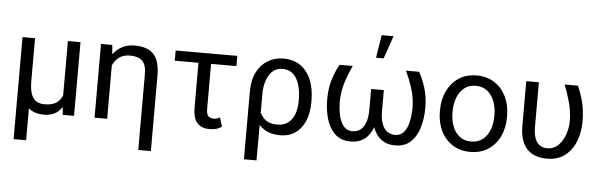

<svg xmlns="http://www.w3.org/2000/svg" viewBox="-56 -967 4274 1371"><g transform="rotate(5 2081.0 -281.5)"><path d="M400.9 -528.3H491.2V0H409.7L400.9 -122.1ZM417 -245.6 450.7 -246.6Q450.7 -172.9 432.9 -114.7Q415 -56.6 376.7 -23.2Q338.4 10.3 277.3 10.3Q221.2 10.3 184.1 -11.7Q147 -33.7 127 -83.5L108.9 -224.6H165.5Q165.5 -157.2 180.2 -122.8Q194.8 -88.4 219.2 -76.2Q243.7 -64 273.4 -64Q331.1 -64 362.3 -87.4Q393.6 -110.8 405.3 -151.6Q417 -192.4 417 -245.6ZM75.7 -528.3H165.5V203.1H75.7Z M728.5 -415.5V0H638.2V-528.3H719.2ZM710 -281.2 671.9 -280.3Q671.9 -355 696.8 -413.3Q721.7 -471.7 768.6 -504.9Q815.4 -538.1 880.9 -538.1Q936 -538.1 976.1 -520Q1016.1 -502 1037.8 -458.5Q1059.6 -415 1059.6 -338.9V202.6H969.2V-337.4Q969.2 -410.2 939.2 -437Q909.2 -463.9 854 -463.9Q802.7 -463.9 771 -439Q739.3 -414.1 724.6 -372.6Q710 -331.1 710 -281.2Z M1615.2 -528.3V-455.1H1173.3V-528.3ZM1343.3 -528.3H1433.6V-131.8Q1433.6 -91.8 1449 -79.3Q1464.4 -66.9 1484.9 -66.9Q1498.5 -66.9 1510.3 -70.8Q1522 -74.7 1530.3 -79.6L1550.3 -15.6Q1527.3 0.5 1505.9 5.1Q1484.4 9.8 1461.9 9.8Q1405.8 9.8 1374.5 -23.7Q1343.3 -57.1 1343.3 -136.7Z M1726.6 203.1V-282.7Q1726.6 -366.2 1756.3 -423.1Q1786.1 -480 1835.7 -509Q1885.3 -538.1 1944.3 -538.1Q2019.5 -538.1 2069.8 -502Q2120.1 -465.8 2145.5 -401.9Q2170.9 -337.9 2170.9 -254.9V-244.6Q2170.9 -169.9 2147.5 -112.5Q2124 -55.2 2078.6 -22.7Q2033.2 9.8 1968.3 9.8Q1900.4 9.8 1854.5 -19.5Q1808.6 -48.8 1782.7 -102.8Q1756.8 -156.7 1749.5 -231.4Q1750.5 -230.5 1772 -212.9Q1793.5 -195.3 1793.5 -195.3Q1807.6 -143.6 1840.8 -104Q1874 -64.5 1940.9 -64.5Q1989.7 -64.5 2020.5 -88.6Q2051.3 -112.8 2065.7 -153.6Q2080.1 -194.3 2080.1 -244.6V-254.9Q2080.1 -311.5 2066.7 -359.1Q2053.2 -406.7 2023.4 -435.3Q1993.7 -463.9 1944.3 -463.9Q1898.9 -463.9 1870.8 -434.8Q1842.8 -405.8 1830.1 -363.5Q1817.4 -321.3 1817.4 -281.7L1816.9 203.1Z M2823.7 -528.3H2918.5Q2944.3 -482.4 2964.6 -419.4Q2984.9 -356.4 2984.9 -273.9Q2984.9 -199.2 2965.8 -134.3Q2946.8 -69.3 2904.3 -29.5Q2861.8 10.3 2791.5 10.3Q2735.4 10.3 2696 -17.8Q2656.7 -45.9 2636 -99.6Q2615.2 -153.3 2615.2 -231V-376H2678.7V-230Q2678.7 -169.9 2692.9 -133.3Q2707 -96.7 2731.4 -80.3Q2755.9 -64 2786.6 -64Q2825.7 -64 2849.4 -92.5Q2873 -121.1 2883.5 -168.9Q2894 -216.8 2894 -273.9Q2892.6 -340.3 2872.8 -404.1Q2853 -467.8 2823.7 -528.3ZM2348.1 -528.3H2442.9Q2413.6 -467.8 2393.8 -404.1Q2374 -340.3 2372.6 -273.9Q2372.6 -217.3 2383.1 -169.4Q2393.6 -121.6 2417 -92.8Q2440.4 -64 2479.5 -64Q2510.3 -64 2534.9 -80.3Q2559.6 -96.7 2573.7 -133.3Q2587.9 -169.9 2587.9 -230V-376H2651.4V-231Q2651.4 -153.3 2630.6 -99.6Q2609.9 -45.9 2570.6 -17.8Q2531.2 10.3 2475.1 10.3Q2404.8 10.3 2362.3 -29.5Q2319.8 -69.3 2300.8 -134.3Q2281.7 -199.2 2281.7 -273.9Q2281.7 -356.4 2301.8 -419.4Q2321.8 -482.4 2348.1 -528.3ZM2603 -601.6 2629.4 -765.6H2714.4L2657.7 -601.6Z M3090.8 -258.3V-269.5Q3090.8 -345.7 3120.1 -406.5Q3149.4 -467.3 3203.1 -502.7Q3256.8 -538.1 3330.6 -538.1Q3405.3 -538.1 3459.2 -502.7Q3513.2 -467.3 3542.5 -406.5Q3571.8 -345.7 3571.8 -269.5V-258.3Q3571.8 -181.6 3542.5 -121.1Q3513.2 -60.5 3459.2 -25.4Q3405.3 9.8 3331.5 9.8Q3257.3 9.8 3203.4 -25.4Q3149.4 -60.5 3120.1 -121.1Q3090.8 -181.6 3090.8 -258.3ZM3181.2 -269.5V-258.3Q3181.2 -206.1 3197.8 -161.9Q3214.4 -117.7 3247.8 -91.1Q3281.2 -64.5 3331.5 -64.5Q3380.9 -64.5 3414.3 -91.1Q3447.8 -117.7 3464.4 -161.9Q3481 -206.1 3481 -258.3V-269.5Q3481 -321.3 3464.1 -365.5Q3447.3 -409.7 3414.1 -436.8Q3380.9 -463.9 3330.6 -463.9Q3280.8 -463.9 3247.6 -436.8Q3214.4 -409.7 3197.8 -365.5Q3181.2 -321.3 3181.2 -269.5Z M3686.5 -528.3H3776.9V-208Q3776.9 -155.8 3789.8 -124Q3802.7 -92.3 3825 -78.1Q3847.2 -64 3875.5 -64Q3923.3 -64 3955.8 -95.7Q3988.3 -127.4 4004.6 -175.8Q4021 -224.1 4021 -274.4Q4020 -340.8 4002.9 -404.5Q3985.8 -468.3 3960.9 -528.3H4056.2Q4078.1 -482.9 4095 -419.9Q4111.8 -356.9 4111.8 -274.9Q4111.8 -199.7 4086.7 -134.8Q4061.5 -69.8 4010.3 -29.8Q3959 10.3 3879.9 10.3Q3820.3 10.3 3776.9 -12.9Q3733.4 -36.1 3710 -84.5Q3686.5 -132.8 3686.5 -209Z"/></g></svg>

Font: RobotoDEMO
Style: Regular
Weight: 400
Designer: Christian Robertson
Foundry: Google
Version: Version 2.136